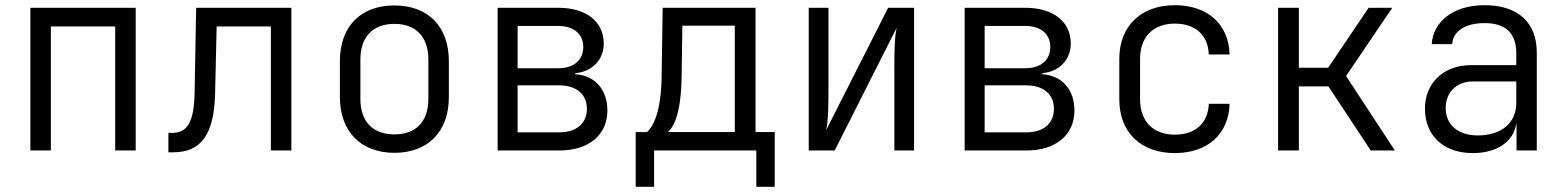

<svg xmlns="http://www.w3.org/2000/svg" viewBox="-20 -580 6040 740"><path d="M97 0H176V-478H424V0H503V-550H97Z M629 7H648C756 7 805 -63 809 -219L815 -478H1024V0H1103V-550H736L730 -222C728 -112 703 -68 645 -68H629Z M1500 9C1629 9 1710 -72 1710 -206V-344C1710 -479 1629 -559 1500 -559C1371 -559 1290 -479 1290 -344V-206C1290 -72 1372 9 1500 9ZM1500 -62C1418 -62 1369 -110 1369 -199V-351C1369 -440 1419 -488 1500 -488C1581 -488 1631 -440 1631 -351V-199C1631 -110 1582 -62 1500 -62Z M1898 0H2136C2249 0 2321 -60 2321 -154C2321 -234 2274 -289 2197 -294V-298C2262 -303 2307 -350 2307 -412C2307 -497 2239 -550 2132 -550H1898ZM1975 -317V-480H2132C2191 -480 2228 -449 2228 -399C2228 -348 2191 -317 2132 -317ZM1975 -70V-251H2136C2202 -251 2242 -216 2242 -161C2242 -104 2202 -70 2136 -70Z M2430 140H2501V0H2895V140H2966V-71H2892V-550H2534L2530 -285C2528 -154 2501 -97 2474 -71H2430ZM2554 -71C2580 -93 2605 -151 2607 -283L2610 -481H2812V-71Z M3097 0H3197L3436 -473C3427 -435 3427 -367 3427 -311V0H3503V-550H3403L3164 -78C3173 -116 3173 -183 3173 -240V-550H3097Z M3698 0H3936C4049 0 4121 -60 4121 -154C4121 -234 4074 -289 3997 -294V-298C4062 -303 4107 -350 4107 -412C4107 -497 4039 -550 3932 -550H3698ZM3775 -317V-480H3932C3991 -480 4028 -449 4028 -399C4028 -348 3991 -317 3932 -317ZM3775 -70V-251H3936C4002 -251 4042 -216 4042 -161C4042 -104 4002 -70 3936 -70Z M4508 10C4634 10 4716 -63 4719 -180H4639C4636 -105 4587 -61 4508 -61C4426 -61 4374 -111 4374 -197V-353C4374 -439 4426 -489 4508 -489C4587 -489 4636 -445 4639 -370H4719C4716 -487 4634 -560 4508 -560C4379 -560 4294 -481 4294 -353V-197C4294 -69 4378 10 4508 10Z M4906 0H4986V-247H5100L5263 0H5356L5168 -287L5346 -550H5255L5099 -319H4986V-550H4906Z M5656 10C5750 10 5813 -34 5824 -103H5825V0H5903V-377C5903 -493 5831 -560 5702 -560C5581 -560 5504 -497 5498 -410H5577C5580 -460 5628 -491 5702 -491C5783 -491 5824 -452 5824 -375V-329H5649C5544 -329 5472 -260 5472 -161C5472 -59 5542 10 5656 10ZM5676 -58C5599 -58 5552 -99 5552 -164C5552 -224 5594 -266 5656 -266H5824V-183C5824 -106 5766 -58 5676 -58Z"/></svg>

Font: JetBrains Mono Light
Style: Regular
Weight: 336
Monospace: yes
Designer: Philipp Nurullin, Konstantin Bulenkov
Foundry: JetBrains
Version: Version 2.305